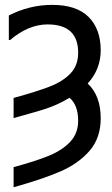

<svg xmlns="http://www.w3.org/2000/svg" viewBox="-20 -581 472 806"><path d="M37.1 205.1V120.6Q127.9 96.2 184.3 73.2Q240.7 50.3 274.4 14.6Q308.1 -21 308.1 -74.2Q308.1 -139.6 272 -170.4Q240.2 -151.9 215.1 -140.9Q189.9 -129.9 161.1 -120.8Q132.3 -111.8 70.8 -94.7L37.1 -85.4V-169.9Q135.3 -196.8 189.7 -218Q244.1 -239.3 276.1 -272.9Q308.1 -306.6 308.1 -359.9Q308.1 -478.5 179.7 -478.5Q99.6 -478.5 22.5 -413.1H17.1V-516.1Q104 -560.5 199.2 -560.5Q301.8 -560.5 352.3 -509.5Q402.8 -458.5 402.8 -370.1Q402.8 -290 348.1 -230.5Q402.8 -179.2 402.8 -84.5Q402.8 -2.4 356.4 51.5Q310.1 105.5 234.1 138.4Q158.2 171.4 37.1 205.1Z"/></svg>

Font: SG Kara Bold
Style: Regular
Weight: 400
Designer: Damoon Khanjanzadeh
Version: Version 1.000